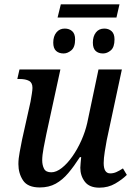

<svg xmlns="http://www.w3.org/2000/svg" viewBox="-20 -857 620 887"><path d="M246 -776 261 -837H532L518 -776ZM274 -610Q252 -610 239 -622Q226 -634 226 -660Q226 -689 240.5 -707Q255 -725 279 -725Q300 -725 313.5 -713Q327 -701 327 -675Q327 -639 309.5 -624.5Q292 -610 274 -610ZM456 -610Q434 -610 421.5 -622Q409 -634 409 -660Q409 -689 423 -707Q437 -725 462 -725Q482 -725 495.5 -713Q509 -701 509 -675Q509 -639 492 -624.5Q475 -610 456 -610ZM439 10Q393 10 372 -17.5Q351 -45 351 -82Q351 -91 352.5 -104Q354 -117 355 -131H349Q322 -89 295.5 -57.5Q269 -26 237.5 -8.5Q206 9 164 9Q108 9 86.5 -23.5Q65 -56 65 -99Q65 -124 71 -155Q77 -186 82 -212L121 -387Q124 -404 127 -423Q130 -442 130 -451Q130 -475 114 -483.5Q98 -492 71 -492H60L70 -536H259L194 -237Q188 -209 181.5 -174Q175 -139 175 -117Q175 -94 183.5 -77.5Q192 -61 217 -61Q240 -61 265.5 -81Q291 -101 314.5 -134.5Q338 -168 356 -208.5Q374 -249 383 -289L435 -536H543L473 -209Q469 -188 464 -156.5Q459 -125 459 -104Q459 -56 489 -56Q504 -56 517.5 -62Q531 -68 548 -79L566 -49Q545 -28 512.5 -9Q480 10 439 10Z"/></svg>

Font: Noto Serif SemiCondensed Medium
Style: Italic
Weight: 500
Width: 4
Italic angle: -12°
Designer: Monotype Design Team
Foundry: Monotype Imaging Inc.
Version: Version 2.013